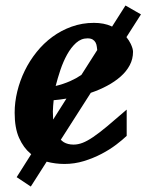

<svg xmlns="http://www.w3.org/2000/svg" viewBox="-20 -583 532 697"><path d="M91.8 94.2 40.5 60.1 93.3 -23.4 90.8 -25.4Q65.4 -46.4 49.3 -82.3Q33.2 -118.2 33.2 -173.8Q33.2 -211.9 42.7 -251Q52.2 -290 69.8 -326.2Q87.4 -362.3 112.8 -394Q138.2 -425.8 170.2 -449.2Q202.1 -472.7 240.2 -486.3Q278.3 -500 320.8 -500Q357.4 -500 384.3 -487.8Q385.3 -486.8 386.7 -486.3L435.5 -563L491.7 -530.8L439 -448.2Q448.7 -436 454.6 -423.8Q462.9 -406.2 462.9 -395Q462.9 -368.7 450.9 -346.2Q439 -323.7 418 -305.2Q397 -286.6 368.7 -271.5Q341.3 -256.8 309.6 -246.1L200.7 -75.7Q205.6 -70.8 211.4 -66.9Q226.1 -58.1 247.1 -58.1Q263.2 -58.1 279.8 -64.5Q296.4 -70.8 318.4 -85.7Q340.3 -100.6 369.6 -125Q398.9 -149.4 439.9 -185.1V-89.8Q425.3 -75.7 401.9 -57.9Q378.4 -40 348.6 -24.4Q318.8 -8.8 284.7 1.7Q250.5 12.2 213.9 12.2Q181.2 12.2 149.4 3.9ZM331.5 -413.1Q330.6 -421.9 326.9 -428.7Q323.2 -435.5 316.2 -439.7Q309.1 -443.8 297.9 -443.8Q274.4 -443.8 256.1 -427.2Q237.8 -410.6 223.6 -385Q209.5 -359.4 199.2 -328.9Q189 -298.3 182.1 -271Q208 -276.9 234.9 -288.6Q256.8 -298.3 275.4 -311L333 -401.4Q332.5 -407.2 331.5 -413.1ZM174.8 -219.2Q173.8 -210 172.9 -198.2Q171.9 -186.5 171.9 -178.2Q171.9 -163.1 172.9 -148.9L221.2 -225.1Q197.8 -221.2 174.8 -219.2Z"/></svg>

Font: Charis SIL
Style: Bold Italic
Weight: 700
Italic angle: -11°
Foundry: SIL International
Version: Version 4.112